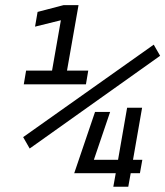

<svg xmlns="http://www.w3.org/2000/svg" viewBox="-20 -713 631 733"><path d="M412.6 0 421.9 -51.8H262.7L263.7 -52.7L342.8 -285.6H400.4L338.4 -103H430.7L465.3 -301.8H522.5L487.8 -103H523.4L514.2 -51.8H479L469.7 0ZM70.8 -391.1 79.6 -443.4H178.7L212.4 -635.7L113.8 -611.3L123.5 -667.5L222.7 -693.4H279.8L235.8 -443.4H316.9L308.1 -391.1ZM93.3 -146 68.4 -189.5 566.9 -542.5 591.3 -500Z"/></svg>

Font: Cascadia Code PL Light
Style: Italic
Weight: 300
Italic angle: -10°
Monospace: yes
Designer: Aaron Bell
Foundry: Saja Typeworks
Version: Version 2404.023; ttfautohint (v1.8.4)